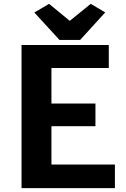

<svg xmlns="http://www.w3.org/2000/svg" viewBox="-20 -977 652 997"><path d="M289.1 -769.5H396L526.4 -912.6L451.2 -957L342.3 -868.7L234.9 -957L158.2 -912.1ZM91.8 0H576.7V-122.6H247.1V-321.8H475.6V-439.5H247.1V-624H544.9V-743.2H91.8Z"/></svg>

Font: Merriweather Sans
Style: Bold
Weight: 700
Designer: Eben Sorkin ( eben@eyebytes.com )
Foundry: Eben Sorkin
Version: Version 1.003